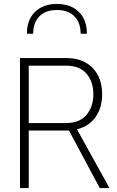

<svg xmlns="http://www.w3.org/2000/svg" viewBox="-20 -952 593 972"><path d="M116.2 -781.2Q116.2 -852.1 157.5 -892.1Q198.7 -932.1 268.1 -932.1Q337.9 -932.1 378.9 -892.1Q419.9 -852.1 419.9 -781.2H388.2Q388.2 -837.9 356.4 -869.6Q324.7 -901.4 268.1 -901.4Q211.4 -901.4 179.7 -869.6Q147.9 -837.9 147.9 -781.2ZM125.5 0H81.1V-658.2H314.5Q400.4 -658.2 448.7 -608.2Q497.1 -558.1 497.1 -475.1Q497.1 -406.7 463.9 -359.6Q430.7 -312.5 369.6 -297.4L534.2 0H484.9L329.1 -291.5Q321.8 -291 314.5 -291H125.5ZM125.5 -619.6V-329.1H314Q383.3 -329.1 418 -370.6Q452.6 -412.1 452.6 -475.1Q452.6 -538.1 418 -578.9Q383.3 -619.6 314 -619.6Z"/></svg>

Font: Estedad-FD ExtraLight
Style: Regular
Weight: 200
Designer: Amin Abedi
Version: Version 7.3